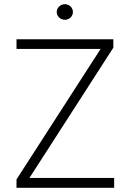

<svg xmlns="http://www.w3.org/2000/svg" viewBox="-20 -894 619 914"><path d="M58.6 -40 459 -661.1H58.6V-707H519.5V-667L120.1 -46.9H523.4V0H58.6ZM250 -836.9Q250 -852.1 261.5 -863Q272.9 -874 289.1 -874Q304.7 -874 315.9 -863Q327.1 -852.1 327.1 -836.9Q327.1 -821.8 315.9 -810.8Q304.7 -799.8 289.1 -799.8Q272.9 -799.8 261.5 -810.8Q250 -821.8 250 -836.9Z"/></svg>

Font: Pretendard JP ExtraLight
Style: Regular
Weight: 200
Designer: Base glyphs from Inter by Rasmus Andersson; Hangeul glyphs from Noto Sans CJK(Source Han Sans) by Jang Soo-young and Kan
Foundry: Kil Hyung-jin
Version: Version 1.309